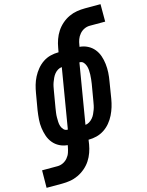

<svg xmlns="http://www.w3.org/2000/svg" viewBox="-191 -818 854 1116"><g transform="rotate(-15 236.5 -260.0)"><path d="M-53 215 -52 110H41Q58 110 74 102.5Q90 95 102 81Q114 67 119.5 50.5Q125 34 128 18L130 7Q104 5 81.5 -6.5Q59 -18 43.5 -37Q28 -56 20 -79.5Q12 -103 8.5 -128.5Q5 -154 7 -180.5Q9 -207 13 -234L30 -333Q34 -357 40.5 -380Q47 -403 58.5 -425.5Q70 -448 86.5 -468Q103 -488 124 -502Q145 -516 169 -522Q193 -528 216 -528H218L223 -555Q227 -579 235.5 -603Q244 -627 258 -648.5Q272 -670 292 -687.5Q312 -705 335.5 -716Q359 -727 383.5 -731Q408 -735 433 -735H526V-630H433Q416 -630 400 -622.5Q384 -615 372 -601Q360 -587 354 -570.5Q348 -554 346 -538L344 -527Q370 -525 392.5 -513.5Q415 -502 430.5 -483Q446 -464 454 -440.5Q462 -417 465 -391.5Q468 -366 466.5 -339.5Q465 -313 460 -286L444 -187Q440 -163 433 -140Q426 -117 415 -94.5Q404 -72 387.5 -52Q371 -32 349.5 -18Q328 -4 304 2Q280 8 257 8H255L251 35Q247 59 238.5 83Q230 107 216 128.5Q202 150 181.5 167.5Q161 185 137.5 196Q114 207 89.5 211Q65 215 40 215ZM260 -80Q272 -81 283.5 -88Q295 -95 304 -105.5Q313 -116 318.5 -128Q324 -140 328.5 -152Q333 -164 335.5 -176.5Q338 -189 340 -201L357 -301Q359 -314 360.5 -328Q362 -342 362.5 -355.5Q363 -369 362 -382.5Q361 -396 357 -408Q353 -420 344.5 -430Q336 -440 322 -440H320ZM152 -80H154L214 -440Q201 -439 189.5 -432Q178 -425 169.5 -414.5Q161 -404 155.5 -392Q150 -380 145.5 -368Q141 -356 138.5 -343.5Q136 -331 134 -319L117 -219Q115 -206 113 -192Q111 -178 111 -164.5Q111 -151 111.5 -137.5Q112 -124 116 -112Q120 -100 129 -90Q138 -80 152 -80Z"/></g></svg>

Font: Iosevka Term Curly Extrabold
Style: Italic
Weight: 800
Italic angle: -9°
Designer: Belleve Invis
Foundry: Belleve Invis
Version: Version 32.3.0